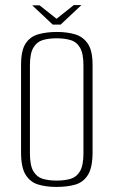

<svg xmlns="http://www.w3.org/2000/svg" viewBox="-20 -725 448 757"><path d="M202 12Q162 12 130.5 2.5Q99 -7 81 -36Q63 -65 63 -125V-469Q63 -526 81 -553.5Q99 -581 131.5 -590Q164 -599 204 -599Q245 -599 276.5 -589.5Q308 -580 326.5 -552.5Q345 -525 345 -469V-125Q345 -64 326.5 -35Q308 -6 276.5 3Q245 12 202 12ZM203 -13Q235 -13 258.5 -20Q282 -27 295.5 -50Q309 -73 309 -120V-467Q309 -514 295.5 -537Q282 -560 258 -567Q234 -574 203 -574Q172 -574 148.5 -567Q125 -560 111.5 -537Q98 -514 98 -467V-120Q98 -73 111.5 -50Q125 -27 148.5 -20Q172 -13 203 -13ZM188 -628 107 -704H136L203 -651L271 -705H301L219 -628Z"/></svg>

Font: Alumni Sans ExtraLight
Style: Regular
Weight: 250
Version: Version 1.018